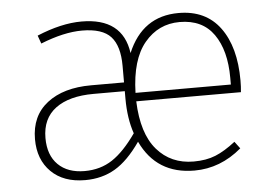

<svg xmlns="http://www.w3.org/2000/svg" viewBox="-44 -589 933 656"><g transform="rotate(-5 423.0 -260.5)"><path d="M224 -21Q278 -21 319 -48Q360 -75 402 -135Q384 -187 384 -256V-281H277Q193 -281 146.5 -246.5Q100 -212 100 -145Q100 -86 133 -53.5Q166 -21 224 -21ZM747 -272V-295Q747 -389 708 -444.5Q669 -500 591 -500Q518 -500 470.5 -443Q423 -386 420 -272ZM781 -283Q781 -261 779 -243H420Q424 -132 472 -76.5Q520 -21 598 -21Q641 -21 673 -34Q705 -47 742 -76L760 -52Q687 10 598 10Q468 10 414 -105Q371 -43 326 -16.5Q281 10 223 10Q149 10 106.5 -32Q64 -74 64 -144Q64 -224 120 -267.5Q176 -311 271 -311H384V-368Q384 -436 355 -468Q326 -500 256 -500Q194 -500 114 -468L104 -496Q188 -531 257 -531Q398 -531 415 -409Q466 -531 590 -531Q683 -531 732 -464.5Q781 -398 781 -283Z"/></g></svg>

Font: FiraSans
Style: Regular
Weight: 200
Designer: Carrois Corporate & Edenspiekermann AG
Foundry: Carrois Corporate GbR & Edenspiekermann AG
Version: Version 3.106;PS 003.106;hotconv 1.0.70;makeotf.lib2.5.58329